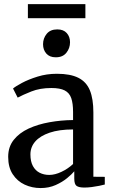

<svg xmlns="http://www.w3.org/2000/svg" viewBox="-20 -920 558 950"><path d="M181 10.5Q138.5 10.5 102 -6.5Q65.5 -23.5 43 -57.8Q20.5 -92 20.5 -144Q20.5 -193.5 48 -228Q75.5 -262.5 121.5 -283.8Q167.5 -305 224.8 -315.2Q282 -325.5 341.5 -326V-366Q341.5 -408.5 332.5 -434.5Q323.5 -460.5 300.2 -472.5Q277 -484.5 234 -484.5Q178 -484.5 135.2 -467.5Q92.5 -450.5 67.5 -437L44.5 -482Q56.5 -492.5 88.8 -509.8Q121 -527 166 -541Q211 -555 261.5 -555Q328 -555 367.8 -535Q407.5 -515 424.8 -472.8Q442 -430.5 442 -363.5V-45.5L498.5 -45V-7Q487.5 -4 470.5 -0.5Q453.5 3 434 5.5Q414.5 8 397.5 8Q371 8 359.2 0Q347.5 -8 347.5 -36.5V-72.5Q336 -58.5 312.5 -39Q289 -19.5 255.5 -4.5Q222 10.5 181 10.5ZM223.5 -54.5Q252 -54.5 284.2 -69.8Q316.5 -85 341.5 -108.5V-279.5Q272.5 -279.5 225.5 -263.5Q178.5 -247.5 154.5 -220Q130.5 -192.5 130.5 -156Q130.5 -121 142.8 -98.5Q155 -76 176.2 -65.2Q197.5 -54.5 223.5 -54.5ZM255.5 -636.5Q225.5 -636.5 209.2 -655Q193 -673.5 193 -701Q193 -730.5 211 -752.5Q229 -774.5 263 -774.5H264Q294 -774.5 310.2 -756.5Q326.5 -738.5 326.5 -711Q326.5 -681.5 308.5 -659Q290.5 -636.5 256.5 -636.5ZM402.5 -899.5V-830H118V-899.5Z"/></svg>

Font: Merriweather 48pt
Style: Regular
Weight: 400
Version: Version 2.100